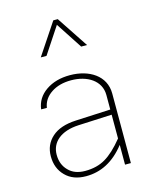

<svg xmlns="http://www.w3.org/2000/svg" viewBox="-115 -845 758 930"><g transform="rotate(-15 263.5 -379.5)"><path d="M426.3 -349.1C426.3 -438.5 346.7 -487.8 250.5 -487.8C202.6 -487.8 162.6 -476.6 129.9 -454.1C97.2 -431.6 78.6 -401.4 73.7 -363.8H102.5C106.9 -393.6 123 -417.5 149.9 -435.5C176.8 -453.6 210.4 -462.4 250 -462.4C330.1 -462.4 397 -421.9 397 -349.1V-276.4L222.7 -268.1C169.4 -265.6 129.4 -252 101.6 -227.1C73.7 -202.1 60.1 -170.4 60.1 -131.8C60.1 -91.3 72.8 -58.6 98.1 -33.2C123.5 -7.3 157.7 5.4 201.2 5.4C275.4 5.4 340.8 -27.3 397 -99.1V0H426.3ZM89.4 -131.8C89.4 -193.8 138.2 -238.3 228.5 -242.7L397 -250.5V-131.3C364.3 -90.8 333.5 -62.5 305.2 -45.9C276.4 -28.8 242.7 -20.5 203.6 -20.5C168 -20.5 140.1 -30.8 120.1 -51.8C99.6 -72.3 89.4 -99.1 89.4 -131.8ZM264.6 -765.1H242.2L137.2 -607.4H166L253.4 -739.7L339.8 -607.4H369.1Z"/></g></svg>

Font: Estedad Thin
Style: Regular
Weight: 100
Designer: Amin Abedi
Version: Version 7.3